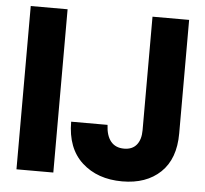

<svg xmlns="http://www.w3.org/2000/svg" viewBox="-51 -754 877 820"><g transform="rotate(5 387.5 -344.0)"><path d="M48 0V-700H206V0ZM502 12Q396 12 329.5 -48.5Q263 -109 263 -223H419Q421 -177 441 -152.5Q461 -128 498 -128Q533 -128 551.5 -150.5Q570 -173 570 -213V-700H727V-213Q727 -104 666 -46Q605 12 502 12Z"/></g></svg>

Font: Rethink Sans ExtraBold
Style: Regular
Weight: 800
Designer: The Rethink Sans project authors (Hans Thiessen). DM Sans designed by Colophon Foundry.
Foundry: Rethink Communications LLC
Version: Version 1.001